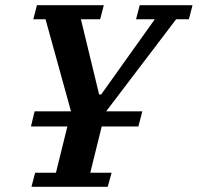

<svg xmlns="http://www.w3.org/2000/svg" viewBox="-20 -718 760 738"><path d="M115 -54H195L239 -232H99L113 -290H253L155 -644H108L122 -698H379L365 -644H291L361 -355H369L575 -644H503L517 -698H720L706 -644H657L388 -290H527L512 -232H371L327 -54H409L394 0H101Z"/></svg>

Font: IBM Plex Serif SmBld
Style: Italic
Weight: 600
Italic angle: -14°
Designer: Mike Abbink, Paul van der Laan, Pieter van Rosmalen
Foundry: Bold Monday
Version: Version 3.001